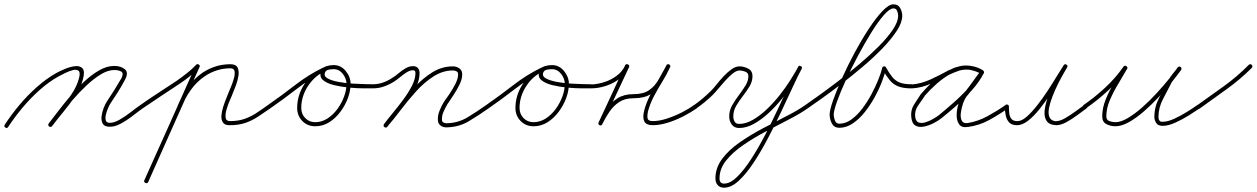

<svg xmlns="http://www.w3.org/2000/svg" viewBox="-30 -572 5832 891"><path d="M-8 7Q21 -38 59 -83.5Q97 -129 141 -168Q185 -207 231 -233Q249 -243 273.5 -253Q298 -263 320.5 -265Q343 -267 354 -253.5Q365 -240 354 -201Q344 -163 319 -126Q294 -89 265 -54Q236 -19 212 13Q206 20 198 15Q191 9 196 1Q220 -29 248.5 -63.5Q277 -98 301.5 -134Q326 -170 336 -207Q344 -235 335 -243Q326 -251 308 -246.5Q290 -242 271 -232.5Q252 -223 241 -217Q196 -192 153 -153.5Q110 -115 73 -70.5Q36 -26 8 17Q3 25 -5 20Q-13 15 -8 7ZM196 1Q214 -22 239.5 -55.5Q265 -89 296 -125.5Q327 -162 361.5 -194Q396 -226 431 -246Q466 -266 500 -266Q531 -266 549.5 -250.5Q568 -235 550 -202Q550 -202 550 -202Q550 -202 550 -202Q550 -202 550 -202Q550 -202 550 -202Q535 -173 517.5 -145.5Q500 -118 482 -91Q478 -85 472 -71.5Q466 -58 462 -42.5Q458 -27 460.5 -15Q463 -3 477 -2Q498 -1 525 -16.5Q552 -32 577.5 -52Q603 -72 622 -85Q629 -90 635 -82Q640 -75 632 -69Q612 -55 585 -34Q558 -13 529 2.5Q500 18 475 16Q453 15 446 0.5Q439 -14 441.5 -33.5Q444 -53 451.5 -72Q459 -91 466 -101Q484 -128 501 -155Q518 -182 534 -210Q534 -210 534 -210Q534 -210 534 -210Q534 -210 534 -210Q534 -210 534 -210Q545 -233 532.5 -240Q520 -247 500 -247Q471 -247 438 -227Q405 -207 371 -175Q337 -143 306.5 -107.5Q276 -72 251.5 -39.5Q227 -7 212 13Q206 20 198 15Q191 9 196 1Z M619 -72Q614 -79 622 -85Q663 -114 705.5 -141.5Q748 -169 790 -197Q814 -214 837 -232Q860 -250 880 -271Q887 -278 894 -271Q900 -265 894 -258Q873 -236 849.5 -217Q826 -198 800 -181Q758 -153 716 -125.5Q674 -98 632 -69Q625 -64 619 -72ZM891 -273Q900 -269 896 -261Q836 -127 776.5 6Q717 139 658 272Q654 281 645 277Q636 273 640 264Q700 131 759.5 -2Q819 -135 878 -268Q882 -277 891 -273ZM794 -80Q812 -125 840.5 -165.5Q869 -206 909 -234Q969 -274 1039 -274Q1065 -274 1072.5 -258.5Q1080 -243 1076.5 -220Q1073 -197 1064.5 -175Q1056 -153 1051 -141Q1048 -132 1038.5 -111Q1029 -90 1022 -66.5Q1015 -43 1017 -26.5Q1019 -10 1037 -10Q1075 -10 1104 -20Q1133 -30 1159 -47Q1185 -64 1214 -85Q1221 -90 1227 -82Q1232 -75 1224 -69Q1194 -48 1166.5 -30Q1139 -12 1108 -1.5Q1077 9 1037 9Q1014 10 1005 -3Q996 -16 997.5 -35.5Q999 -55 1006 -77Q1013 -99 1021 -118Q1029 -137 1033 -148Q1036 -155 1043 -172Q1050 -189 1055.5 -208.5Q1061 -228 1058.5 -241.5Q1056 -255 1039 -255Q975 -255 920 -218Q882 -192 855 -154Q828 -116 812 -74Q808 -65 800 -68Q791 -72 794 -80Z M1214 -85Q1276 -128 1338.5 -176.5Q1401 -225 1469 -258Q1478 -262 1482 -253Q1486 -245 1477 -241Q1429 -219 1398.5 -171.5Q1368 -124 1368 -71Q1368 -43 1386.5 -24Q1405 -5 1433 -5Q1463 -5 1489.5 -22Q1516 -39 1536 -66.5Q1556 -94 1567 -124.5Q1578 -155 1578 -183Q1578 -207 1561 -229Q1544 -251 1518 -251Q1508 -251 1495 -248.5Q1482 -246 1478 -235Q1478 -235 1478 -235Q1478 -235 1478 -235Q1478 -235 1478 -235Q1478 -235 1478 -235Q1472 -218 1490.5 -208Q1509 -198 1540.5 -192Q1572 -186 1606 -184Q1640 -182 1666.5 -181.5Q1693 -181 1700 -181Q1710 -180 1710 -171Q1709 -161 1700 -162Q1688 -162 1658 -162Q1628 -162 1590.5 -165.5Q1553 -169 1520 -177Q1487 -185 1469 -200.5Q1451 -216 1460 -241Q1460 -241 1460 -241Q1460 -241 1460 -241Q1460 -241 1460 -241Q1460 -241 1460 -241Q1466 -259 1483.5 -264.5Q1501 -270 1518 -270Q1552 -270 1574.5 -242.5Q1597 -215 1597 -183Q1597 -151 1584.5 -117Q1572 -83 1549.5 -53Q1527 -23 1497.5 -4.5Q1468 14 1433 14Q1397 14 1373 -10.5Q1349 -35 1349 -71Q1349 -130 1382.5 -181.5Q1416 -233 1469 -258Q1478 -262 1482 -254Q1486 -245 1478 -241Q1410 -208 1348 -160Q1286 -112 1224 -69Q1217 -64 1211 -72Q1206 -79 1214 -85Z M1691 -171Q1691 -181 1700 -181Q1724 -181 1746 -188.5Q1768 -196 1788 -209Q1803 -218 1819 -231.5Q1835 -245 1852 -255Q1869 -265 1887 -265Q1902 -265 1909.5 -256Q1917 -247 1917 -233Q1917 -201 1901 -168Q1885 -135 1861 -102.5Q1837 -70 1811.5 -40Q1786 -10 1768 16Q1762 23 1754 18Q1747 12 1752 4Q1769 -19 1793.5 -48.5Q1818 -78 1842 -110.5Q1866 -143 1882 -174.5Q1898 -206 1898 -233Q1898 -246 1887 -246Q1872 -246 1856.5 -236Q1841 -226 1826 -213.5Q1811 -201 1798 -193Q1776 -179 1751.5 -170.5Q1727 -162 1700 -162Q1691 -162 1691 -171ZM1753 4Q1783 -32 1818 -77.5Q1853 -123 1892.5 -166Q1932 -209 1976.5 -236.5Q2021 -264 2072 -264Q2089 -264 2102 -254.5Q2115 -245 2115 -227Q2115 -205 2102.5 -179.5Q2090 -154 2074 -130Q2058 -106 2046 -88Q2037 -73 2028.5 -54Q2020 -35 2021 -16Q2021 -7 2028 -3.5Q2035 0 2042 0Q2096 -1 2140.5 -28Q2185 -55 2227 -85Q2234 -90 2240 -82Q2245 -75 2237 -69Q2193 -38 2146.5 -10Q2100 18 2043 19Q2027 20 2014.5 10.5Q2002 1 2002 -16Q2001 -37 2010 -59Q2019 -81 2030 -99Q2041 -114 2056.5 -137Q2072 -160 2084 -184Q2096 -208 2096 -227Q2096 -237 2088.5 -241Q2081 -245 2072 -245Q2025 -245 1982 -217.5Q1939 -190 1901 -148Q1863 -106 1829.5 -61.5Q1796 -17 1767 16Q1761 23 1754 17Q1747 11 1753 4Z M2227 -85Q2289 -128 2351.5 -176.5Q2414 -225 2482 -258Q2491 -262 2495 -253Q2499 -245 2490 -241Q2442 -219 2411.5 -171.5Q2381 -124 2381 -71Q2381 -43 2399.5 -24Q2418 -5 2446 -5Q2476 -5 2502.5 -22Q2529 -39 2549 -66.5Q2569 -94 2580 -124.5Q2591 -155 2591 -183Q2591 -207 2574 -229Q2557 -251 2531 -251Q2521 -251 2508 -248.5Q2495 -246 2491 -235Q2491 -235 2491 -235Q2491 -235 2491 -235Q2491 -235 2491 -235Q2491 -235 2491 -235Q2485 -218 2503.5 -208Q2522 -198 2553.5 -192Q2585 -186 2619 -184Q2653 -182 2679.5 -181.5Q2706 -181 2713 -181Q2723 -180 2723 -171Q2722 -161 2713 -162Q2701 -162 2671 -162Q2641 -162 2603.5 -165.5Q2566 -169 2533 -177Q2500 -185 2482 -200.5Q2464 -216 2473 -241Q2473 -241 2473 -241Q2473 -241 2473 -241Q2473 -241 2473 -241Q2473 -241 2473 -241Q2479 -259 2496.5 -264.5Q2514 -270 2531 -270Q2565 -270 2587.5 -242.5Q2610 -215 2610 -183Q2610 -151 2597.5 -117Q2585 -83 2562.5 -53Q2540 -23 2510.5 -4.5Q2481 14 2446 14Q2410 14 2386 -10.5Q2362 -35 2362 -71Q2362 -130 2395.5 -181.5Q2429 -233 2482 -258Q2491 -262 2495 -254Q2499 -245 2491 -241Q2423 -208 2361 -160Q2299 -112 2237 -69Q2230 -64 2224 -72Q2219 -79 2227 -85Z M2704 -171Q2703 -180 2713 -180Q2743 -181 2774.5 -191Q2806 -201 2832 -220.5Q2858 -240 2871 -268Q2875 -277 2884 -273Q2893 -269 2889 -260Q2858 -194 2827 -128Q2796 -62 2765 4Q2761 13 2752 8Q2744 4 2748 -4Q2765 -38 2786 -68Q2807 -98 2836.5 -116.5Q2866 -135 2909 -135Q2955 -135 2981.5 -153Q3008 -171 3025.5 -201.5Q3043 -232 3063 -269Q3067 -277 3075 -273Q3083 -269 3080 -261Q3064 -226 3043.5 -193Q3023 -160 3005 -126Q2987 -92 2977 -55Q2973 -38 2975 -24Q2977 -10 2999 -10Q3029 -10 3064.5 -21.5Q3100 -33 3133.5 -50Q3167 -67 3191 -85Q3199 -90 3205 -83Q3210 -75 3203 -69Q3177 -51 3141.5 -32.5Q3106 -14 3068.5 -2.5Q3031 9 2999 9Q2970 9 2961 -7Q2952 -23 2957.5 -50Q2963 -77 2977 -109Q2991 -141 3008.5 -172Q3026 -203 3041 -229Q3056 -255 3062 -268Q3066 -277 3075 -272Q3084 -268 3079 -260Q3058 -220 3038.5 -187Q3019 -154 2989.5 -135Q2960 -116 2909 -116Q2870 -116 2843.5 -98.5Q2817 -81 2798.5 -54Q2780 -27 2765 4Q2761 13 2752 9Q2744 4 2748 -4Q2779 -70 2809.5 -136Q2840 -202 2871 -269Q2875 -277 2884 -273Q2893 -269 2889 -260Q2874 -229 2845.5 -207Q2817 -185 2782 -173.5Q2747 -162 2713 -162Q2704 -161 2704 -171Z M3192 -85Q3233 -114 3270 -151Q3282 -163 3297 -182Q3312 -201 3329.5 -219.5Q3347 -238 3365.5 -251Q3384 -264 3402 -264Q3422 -264 3442 -253.5Q3462 -243 3462 -219Q3462 -194 3448.5 -171.5Q3435 -149 3417.5 -126.5Q3400 -104 3386.5 -81Q3373 -58 3373 -32Q3373 -19 3379 -8Q3385 3 3400 3Q3431 3 3464 -16Q3497 -35 3529 -65.5Q3561 -96 3589 -131.5Q3617 -167 3638.5 -201.5Q3660 -236 3674 -261Q3678 -270 3686 -265Q3695 -261 3690 -252Q3673 -221 3649 -168.5Q3625 -116 3595.5 -54Q3566 8 3533.5 70Q3501 132 3466.5 184Q3432 236 3397.5 267.5Q3363 299 3330 299Q3311 299 3300.5 287Q3290 275 3290 256Q3290 207 3321 165.5Q3352 124 3401.5 89.5Q3451 55 3507.5 25Q3564 -5 3617.5 -32Q3671 -59 3708 -85Q3715 -90 3721 -82Q3726 -75 3718 -69Q3684 -45 3632.5 -18.5Q3581 8 3525 37.5Q3469 67 3420 100.5Q3371 134 3340 172.5Q3309 211 3309 256Q3309 280 3330 280Q3359 280 3391 248.5Q3423 217 3456 166Q3489 115 3521 53.5Q3553 -8 3581.5 -69.5Q3610 -131 3633.5 -181.5Q3657 -232 3674 -262Q3678 -270 3686 -265Q3695 -261 3690 -253Q3676 -225 3653 -189Q3630 -153 3600.5 -116Q3571 -79 3537.5 -48Q3504 -17 3469 2.5Q3434 22 3400 22Q3377 22 3365.5 5.5Q3354 -11 3354 -32Q3354 -59 3367.5 -83Q3381 -107 3398.5 -130Q3416 -153 3429.5 -175Q3443 -197 3443 -219Q3443 -234 3428.5 -239.5Q3414 -245 3402 -245Q3388 -245 3370.5 -231Q3353 -217 3335.5 -197.5Q3318 -178 3303 -160Q3288 -142 3278 -132Q3242 -97 3202 -69Q3195 -64 3189 -72Q3184 -79 3192 -85Z M3705 -72Q3700 -79 3708 -85Q3731 -101 3771.5 -130Q3812 -159 3860.5 -196Q3909 -233 3957.5 -274Q4006 -315 4047 -356Q4088 -397 4113 -434Q4138 -471 4138 -499Q4138 -509 4133.5 -521Q4129 -533 4116 -533Q4099 -533 4072 -502.5Q4045 -472 4014 -422Q3983 -372 3952 -314Q3921 -256 3895.5 -200.5Q3870 -145 3854.5 -101.5Q3839 -58 3839 -40Q3839 -28 3844.5 -13Q3850 2 3865 2Q3894 2 3921 -17.5Q3948 -37 3971.5 -68Q3995 -99 4014 -134.5Q4033 -170 4046 -202.5Q4059 -235 4064 -257Q4065 -263 4072 -264Q4078 -265 4081 -260Q4096 -233 4110 -215.5Q4124 -198 4144 -189.5Q4164 -181 4199 -181Q4209 -181 4209 -171Q4209 -162 4199 -162Q4161 -162 4137.5 -171.5Q4114 -181 4098 -201Q4082 -221 4065 -250Q4062 -256 4073 -257Q4084 -259 4082 -253Q4076 -228 4062.5 -192.5Q4049 -157 4028.5 -120Q4008 -83 3982.5 -51Q3957 -19 3927 1Q3897 21 3865 21Q3841 21 3830.5 1Q3820 -19 3820 -40Q3820 -61 3836 -106.5Q3852 -152 3878 -210Q3904 -268 3936 -327.5Q3968 -387 4001.5 -438Q4035 -489 4065 -520.5Q4095 -552 4116 -552Q4138 -552 4147.5 -534.5Q4157 -517 4157 -499Q4157 -468 4132 -429.5Q4107 -391 4066 -348.5Q4025 -306 3975.5 -264Q3926 -222 3876.5 -184Q3827 -146 3785.5 -116.5Q3744 -87 3718 -69Q3711 -64 3705 -72Z M4178 -171Q4178 -181 4187 -181Q4189 -181 4190.5 -181Q4192 -181 4194 -181Q4196 -181 4198.5 -181Q4201 -181 4203 -181Q4203 -181 4203 -180.5Q4203 -180 4203 -180Q4202 -180 4202 -180Q4202 -180 4202 -180Q4246 -184 4287.5 -203Q4329 -222 4367 -243Q4367 -243 4367.5 -243Q4368 -243 4368 -243Q4368 -244 4368 -244Q4368 -244 4368 -244Q4395 -256 4419.5 -263.5Q4444 -271 4475 -266Q4475 -266 4475 -266Q4475 -266 4475 -266Q4475 -266 4475 -266Q4475 -266 4475 -266Q4490 -264 4504 -259Q4518 -254 4531 -246Q4539 -241 4534 -233Q4529 -225 4521 -230Q4503 -241 4483 -246Q4483 -246 4483 -246Q4483 -246 4483 -246Q4483 -246 4483 -246Q4483 -246 4483 -246Q4450 -253 4420 -244Q4420 -244 4420 -244Q4420 -244 4420 -244Q4419 -244 4419 -244Q4419 -244 4419 -244Q4410 -241 4401 -237.5Q4392 -234 4383 -230Q4383 -230 4383 -230Q4383 -230 4383 -230Q4383 -230 4383 -230Q4383 -230 4383 -230Q4348 -211 4317 -183.5Q4286 -156 4260 -126Q4260 -126 4260 -126Q4260 -126 4260 -126Q4261 -126 4261 -126Q4261 -126 4261 -126Q4246 -105 4230 -81.5Q4214 -58 4217 -30Q4220 -8 4233.5 -3.5Q4247 1 4265 -4.5Q4283 -10 4300 -20Q4317 -30 4325 -36Q4357 -62 4395 -95.5Q4433 -129 4466.5 -166Q4500 -203 4519 -240Q4522 -248 4531 -243Q4540 -238 4535 -231Q4526 -217 4516 -203Q4500 -182 4484.5 -161Q4469 -140 4452 -120Q4452 -120 4452 -120Q4452 -120 4452 -120Q4452 -120 4452.5 -120Q4453 -120 4453 -120Q4446 -112 4439 -91.5Q4432 -71 4429 -49Q4426 -27 4433 -12.5Q4440 2 4461 -1Q4509 -9 4553 -33Q4597 -57 4637 -85Q4644 -90 4650 -82Q4655 -75 4647 -69Q4606 -40 4560.5 -15Q4515 10 4463 17Q4433 22 4421 5Q4409 -12 4409.5 -39Q4410 -66 4418.5 -92Q4427 -118 4437 -132Q4437 -132 4437.5 -132Q4438 -132 4438 -132Q4438 -132 4438 -132Q4438 -132 4438 -132Q4454 -152 4469.5 -173Q4485 -194 4500 -215Q4510 -228 4519 -241Q4524 -249 4532 -244Q4539 -240 4535 -232Q4516 -194 4482 -155.5Q4448 -117 4409 -82.5Q4370 -48 4337 -22Q4323 -11 4301.5 0Q4280 11 4257.5 15.5Q4235 20 4218.5 11Q4202 2 4199 -28Q4195 -60 4211.5 -86.5Q4228 -113 4245 -138Q4245 -138 4245 -138Q4245 -138 4246 -138Q4246 -138 4246 -138Q4246 -138 4246 -138Q4273 -170 4305 -198.5Q4337 -227 4375 -246Q4375 -246 4375 -246Q4375 -246 4375 -246Q4375 -246 4375 -246Q4375 -246 4375 -246Q4384 -251 4394 -255.5Q4404 -260 4415 -262Q4415 -262 4415 -262Q4415 -262 4414 -262Q4414 -262 4414 -262Q4414 -262 4414 -262Q4450 -273 4487 -264Q4487 -264 4487 -264Q4487 -264 4487 -264Q4487 -264 4487 -264Q4487 -264 4487 -264Q4510 -259 4531 -246Q4539 -241 4534 -233Q4529 -225 4521 -230Q4509 -237 4497 -241Q4485 -245 4471 -248Q4471 -248 4471 -248Q4471 -248 4471 -248Q4471 -248 4471 -248Q4471 -248 4471 -248Q4444 -252 4422 -244.5Q4400 -237 4376 -226Q4376 -226 4376 -226Q4376 -226 4376 -227Q4376 -227 4376.5 -227Q4377 -227 4377 -227Q4336 -205 4293 -185Q4250 -165 4204 -162Q4204 -162 4204 -162Q4204 -162 4203 -162Q4203 -162 4203 -162Q4203 -162 4203 -162Q4201 -162 4198.5 -162Q4196 -162 4194 -162Q4192 -162 4190.5 -162Q4189 -162 4187 -162Q4178 -162 4178 -171Z M4642 -87Q4652 -87 4652 -77Q4652 -63 4653.5 -47Q4655 -31 4663.5 -20.5Q4672 -10 4690 -10Q4710 -9 4734 -30Q4758 -51 4783.5 -83.5Q4809 -116 4832.5 -152Q4856 -188 4875 -219.5Q4894 -251 4906 -269Q4911 -277 4919 -272Q4927 -267 4922 -259Q4918 -252 4906 -231.5Q4894 -211 4880 -183Q4866 -155 4854.5 -125.5Q4843 -96 4838 -70Q4833 -44 4840.5 -27.5Q4848 -11 4872 -9Q4872 -9 4872 -9Q4872 -9 4872 -9Q4872 -9 4872 -9.5Q4872 -10 4872 -10Q4890 -10 4914.5 -24.5Q4939 -39 4963 -56.5Q4987 -74 5002 -85Q5009 -90 5015 -82Q5020 -75 5012 -69Q4995 -57 4970.5 -38.5Q4946 -20 4919.5 -5.5Q4893 9 4872 9Q4872 9 4872 9Q4872 9 4872 9Q4872 9 4872 9Q4872 9 4872 9Q4840 8 4827.5 -10Q4815 -28 4817.5 -56Q4820 -84 4831 -116Q4842 -148 4857 -179Q4872 -210 4885.5 -234Q4899 -258 4906 -269Q4911 -277 4919 -272Q4927 -267 4922 -259Q4909 -239 4889 -205.5Q4869 -172 4844.5 -135Q4820 -98 4793.5 -65Q4767 -32 4740.5 -11.5Q4714 9 4690 9Q4665 9 4653 -4Q4641 -17 4637 -37Q4633 -57 4633 -77Q4633 -87 4642 -87Z M4996 -72Q4991 -79 4999 -85Q5051 -121 5099 -165.5Q5147 -210 5184 -263Q5189 -270 5197 -265Q5205 -260 5200 -252Q5182 -220 5159.5 -183Q5137 -146 5120.5 -107.5Q5104 -69 5104 -32Q5104 -15 5118.5 -10Q5133 -5 5146 -5Q5172 -5 5204.5 -24.5Q5237 -44 5271.5 -74.5Q5306 -105 5338 -140Q5370 -175 5395.5 -206.5Q5421 -238 5435 -259Q5441 -266 5448 -260Q5456 -254 5450 -247Q5440 -234 5429 -220.5Q5418 -207 5409 -192Q5409 -192 5409 -192Q5409 -192 5409 -192Q5409 -192 5409 -192.5Q5409 -193 5409 -193Q5390 -155 5368 -114Q5346 -73 5346 -30Q5346 -20 5349 -14Q5349 -14 5349 -14Q5349 -14 5349 -14Q5349 -15 5349 -15Q5349 -15 5349 -15Q5353 -9 5355.5 -8Q5358 -7 5366 -7Q5389 -7 5419.5 -21Q5450 -35 5479.5 -53.5Q5509 -72 5527 -85Q5534 -90 5540 -82Q5545 -75 5537 -69Q5518 -56 5487 -36.5Q5456 -17 5423.5 -2.5Q5391 12 5366 12Q5354 12 5346.5 8.5Q5339 5 5333 -5Q5333 -5 5333 -5Q5333 -5 5333 -6Q5333 -6 5333 -6Q5333 -6 5333 -6Q5327 -16 5327 -30Q5327 -76 5349.5 -119Q5372 -162 5393 -201Q5393 -201 5393 -201.5Q5393 -202 5393 -202Q5393 -202 5393 -202Q5393 -202 5393 -202Q5402 -217 5413.5 -231Q5425 -245 5436 -259Q5441 -266 5449 -261Q5456 -255 5451 -247Q5435 -225 5408.5 -192Q5382 -159 5349 -123.5Q5316 -88 5280 -56.5Q5244 -25 5209.5 -5.5Q5175 14 5146 14Q5124 14 5104.5 4Q5085 -6 5085 -32Q5085 -71 5101.5 -111.5Q5118 -152 5141 -190Q5164 -228 5184 -262Q5188 -270 5197 -264Q5205 -259 5200 -251Q5162 -198 5112.5 -152Q5063 -106 5009 -69Q5002 -64 4996 -72Z M5525 -83Q5587 -127 5649.5 -172Q5712 -217 5765 -271Q5772 -277 5779 -271Q5785 -264 5779 -257Q5725 -203 5661.5 -157.5Q5598 -112 5537 -68Q5529 -62 5523 -70Q5518 -78 5525 -83Z"/></svg>

Font: FRB American Cursive Guidelines Extralight
Style: Italic
Weight: 200
Italic angle: -25°
Version: Version 2.0;Modular Font Editor K font №1